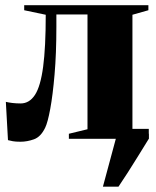

<svg xmlns="http://www.w3.org/2000/svg" viewBox="-20 -522 586 722"><path d="M367 180 415.5 0V-37.5H539.5V0Q518 35 498.2 66.8Q478.5 98.5 460.5 126.8Q442.5 155 425.5 180ZM57 11Q38.5 11 28 9Q17.5 7 10 5L2 -139Q12 -136.5 26.2 -134.8Q40.5 -133 57.5 -133Q90.5 -133 111.5 -165.2Q132.5 -197.5 142.2 -270.8Q152 -344 152 -466.5L71 -483.5V-502.5H538V-483.5L478 -466.5V-36L540 -19V0H239V-19L309 -36V-467.5H192V-421.5Q192 -320.5 185.2 -242.2Q178.5 -164 169 -112.8Q159.5 -61.5 150 -42Q133.5 -7.5 107.8 1.8Q82 11 57 11Z"/></svg>

Font: Merriweather 144pt Black
Style: Regular
Weight: 900
Version: Version 2.100